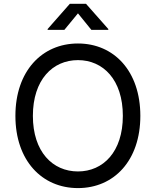

<svg xmlns="http://www.w3.org/2000/svg" viewBox="-20 -962 805 992"><path d="M382.8 9.8C569.3 9.8 705.1 -132.8 705.1 -363.3C705.1 -594.2 569.3 -737.3 382.8 -737.3C196.3 -737.3 59.6 -594.2 59.6 -363.3C59.6 -132.8 196.3 9.8 382.8 9.8ZM382.8 -76.2C252 -76.2 149.9 -177.7 149.9 -363.3C149.9 -549.8 252 -651.4 382.8 -651.4C512.7 -651.4 614.7 -550.3 614.7 -363.3C614.7 -177.2 512.7 -76.2 382.8 -76.2ZM312.5 -807.6 382.8 -893.1 452.1 -807.6H539.6V-812L424.3 -942.4H340.8L226.1 -812V-807.6Z"/></svg>

Font: Raveo
Style: Regular
Weight: 400
Designer: Jakub Foglar, Rasmus Andersson (Inter)
Foundry: Jakubfoglar.com
Version: Version 1.100;Glyphs 3.2.3 (3260)